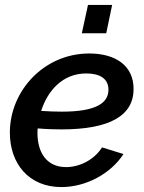

<svg xmlns="http://www.w3.org/2000/svg" viewBox="-20 -749 585 779"><path d="M435 -729H337L312 -614H411ZM229 -224C426 -224 522 -280 522 -388C522 -482 450 -532 342 -532C159 -532 20 -381 20 -211C20 -85 97 10 229 10C330 10 430 -45 481 -124L394 -151C363 -102 305 -71 248 -71C168 -71 132 -132 132 -209C132 -215 132 -221 133 -228C168 -225 201 -224 229 -224ZM330 -451C385 -451 420 -430 420 -385C420 -332 372 -296 231 -296C205 -296 177 -297 147 -299C173 -380 233 -451 330 -451Z"/></svg>

Font: FIGSv2-sans-serif SmBold Italic
Style: Regular
Weight: 600
Italic angle: -12°
Designer: Matt McInerney, Pablo Impallari, Rodrigo Fuenzalida
Foundry: Matt McInerney, Pablo Impallari, Rodrigo Fuenzalida
Version: Version 4.020;hotconv 1.0.109;makeotfexe 2.5.65596